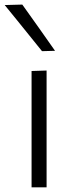

<svg xmlns="http://www.w3.org/2000/svg" viewBox="-41 -798 312 818"><path d="M93.5 0Q93.5 -55.5 93.5 -107Q93.5 -158.5 93.5 -219.5V-269.5Q93.5 -312.5 93.5 -350Q93.5 -387.5 93.5 -423Q93.5 -458.5 93.5 -495.5L157.5 -497.5Q157.5 -460.5 157.5 -424.8Q157.5 -389 157.5 -351.2Q157.5 -313.5 157.5 -269.5V-219.5Q157.5 -158.5 157.5 -107Q157.5 -55.5 157.5 0ZM138 -580Q111.5 -613 85.2 -645.5Q59 -678 32.5 -710.8Q6 -743.5 -21 -776.5L54 -778.5Q89 -729.5 123.8 -680.5Q158.5 -631.5 193.5 -581.5Z"/></svg>

Font: Commissioner Thin Light
Style: Regular
Weight: 300
Version: Version 1.000